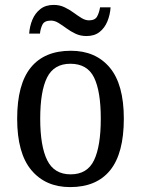

<svg xmlns="http://www.w3.org/2000/svg" viewBox="-20 -753 576 783"><path d="M266 10Q166 10 108 -59Q50 -128 50 -269Q50 -409 105.5 -477.5Q161 -546 269 -546Q370 -546 427.5 -477.5Q485 -409 485 -269Q485 -128 429.5 -59Q374 10 266 10ZM268 -42Q336 -42 363.5 -99.5Q391 -157 391 -269Q391 -381 363.5 -437Q336 -493 267 -493Q200 -493 172 -437Q144 -381 144 -269Q144 -157 172.5 -99.5Q201 -42 268 -42ZM333 -606Q308 -606 288 -615.5Q268 -625 251 -637.5Q234 -650 218.5 -659.5Q203 -669 188 -669Q161 -669 153 -652.5Q145 -636 143 -616H99Q101 -646 112 -672.5Q123 -699 144.5 -716Q166 -733 199 -733Q223 -733 243 -723.5Q263 -714 280 -701.5Q297 -689 312.5 -679.5Q328 -670 343 -670Q368 -670 376.5 -686.5Q385 -703 388 -723H431Q429 -693 418 -666Q407 -639 386 -622.5Q365 -606 333 -606Z"/></svg>

Font: Noto Serif Tamil SemiCondensed
Style: Regular
Weight: 400
Width: 4
Designer: Indian Type Foundry, Tom Grace, and the Monotype Design Team
Foundry: Monotype Imaging Inc.
Version: Version 2.004; ttfautohint (v1.8.4.7-5d5b)